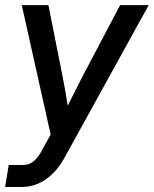

<svg xmlns="http://www.w3.org/2000/svg" viewBox="-32 -536 608 760"><path d="M-11.7 204.1 2.4 117.2H58.1Q82.5 117.2 100.3 103Q118.2 88.9 134.8 57.6L168.5 -3.4L54.2 -515.6H159.7L215.8 -232.9Q227.1 -174.8 236.3 -117.7Q250.5 -146.5 265.1 -175.3Q279.8 -204.1 294.4 -232.9L443.4 -515.6H556.6L222.2 90.3Q191.9 145 148.2 174.6Q104.5 204.1 53.7 204.1Z"/></svg>

Font: Inter Display Medium
Style: Italic
Weight: 500
Italic angle: -9.39999°
Designer: Rasmus Andersson
Foundry: rsms
Version: Version 4.000;git-a52131595